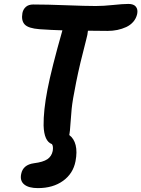

<svg xmlns="http://www.w3.org/2000/svg" viewBox="-20 -758 727 987"><path d="M174.8 209Q127.4 209 104.5 190.2Q81.5 171.4 88.9 136.2Q98.1 88.9 154.8 81.1Q201.7 75.2 223.4 60.5Q245.1 45.9 251 18.1Q254.9 -6.3 247.1 -17.1Q206.5 -31.7 204.1 -112.8Q203.1 -189.5 223.9 -297.1Q244.6 -404.8 300.8 -602.1Q246.1 -603.5 183.1 -607.9Q125.5 -612.3 106.9 -632.3Q88.4 -652.3 95.2 -690.9Q99.1 -710.4 113 -722.7Q127 -734.9 150.9 -734.9Q220.7 -734.9 320.8 -731Q420.9 -727.1 472.2 -727.1Q511.2 -727.1 561.5 -732.4Q611.8 -737.8 640.1 -737.8Q667.5 -737.8 678.7 -723.4Q689.9 -709 685.1 -686Q680.2 -663.6 665.3 -646.2Q650.4 -628.9 628.7 -618.9Q606.9 -608.9 583 -604Q559.1 -599.1 533.2 -599.1Q462.9 -599.1 432.1 -600.1Q430.7 -581.1 422.9 -553.2Q390.6 -430.7 371.6 -335.9Q352.5 -241.2 348.4 -198.5Q344.2 -155.8 342 -119.1Q339.8 -82.5 336.9 -67.9Q335.9 -66.9 335.9 -64Q360.4 -45.9 368.9 -11.7Q377.4 22.5 368.2 70.8Q356 134.3 304.2 171.6Q252.4 209 174.8 209Z"/></svg>

Font: Shantell Sans Bouncy
Style: Italic
Weight: 600
Italic angle: -11.31°
Designer: Stephen Nixon, Anya Danilova, Shantell Martin
Foundry: Arrow Type
Version: Version 1.006;[9816181b4]